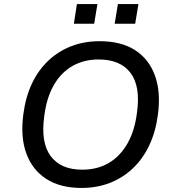

<svg xmlns="http://www.w3.org/2000/svg" viewBox="-20 -917 859 946"><path d="M381 9Q277 9 208 -35.5Q139 -80 109.5 -161.5Q80 -243 95 -354Q106 -439 137.5 -505.5Q169 -572 218.5 -618.5Q268 -665 331.5 -689.5Q395 -714 471 -714Q577 -714 645.5 -670Q714 -626 743.5 -544.5Q773 -463 758 -352Q747 -267 715 -200Q683 -133 633.5 -86.5Q584 -40 520.5 -15.5Q457 9 381 9ZM385 -81Q460 -81 516 -114Q572 -147 608 -210Q644 -273 655 -363Q673 -492 623 -558Q573 -624 466 -624Q393 -624 336.5 -591.5Q280 -559 244.5 -496.5Q209 -434 198 -344Q180 -214 230 -147.5Q280 -81 385 -81ZM545 -800 561 -897H662L646 -800ZM344 -800 359 -897H460L444 -800Z"/></svg>

Font: Nunito Sans 7pt Medium
Style: Italic
Weight: 500
Italic angle: -9°
Designer: Vernon Adams
Foundry: Vernon Adams
Version: Version 3.101;gftools[0.9.27]